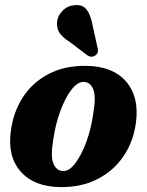

<svg xmlns="http://www.w3.org/2000/svg" viewBox="-20 -730 582 761"><path d="M322 -469Q427.5 -467.5 479.8 -406.8Q532 -346 519 -245.5Q509.5 -170 470 -111.5Q430.5 -53 366 -20Q301.5 13 217.5 11.5Q115 10 62 -50Q9 -110 23 -211Q32.5 -285 70.2 -343.8Q108 -402.5 171.5 -436.2Q235 -470 322 -469ZM228.5 -52Q253 -50 277.5 -81.8Q302 -113.5 321.5 -165.8Q341 -218 349.5 -279Q361 -344 350.5 -373.5Q340 -403 314 -405.5Q288 -407 262.8 -374Q237.5 -341 218.2 -287.5Q199 -234 191 -175.5Q180 -112 191.2 -83Q202.5 -54 228.5 -52ZM345 -639 366.5 -541Q369 -533 368 -525.2Q367 -517.5 359.5 -511.5Q345 -500 328 -509.5L256 -564Q227.5 -582 215.5 -600.2Q203.5 -618.5 206.5 -645.5Q209 -667.5 227.8 -687.2Q246.5 -707 275.5 -709.5Q307 -712.5 322.5 -693Q338 -673.5 345 -639Z"/></svg>

Font: Fraunces 72pt Soft
Style: Bold Italic
Weight: 700
Italic angle: -16°
Version: Version 1.000;[b76b70a41]